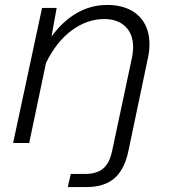

<svg xmlns="http://www.w3.org/2000/svg" viewBox="-20 -578 690 776"><path d="M584 -400Q584 -372 579 -349L499 32Q483 108 442 143Q401 178 330 178H254L266 125H324Q371 125 397 103Q423 81 433 33L514 -348Q518 -367 518 -388Q518 -440 487 -470.5Q456 -501 401 -501Q333 -501 271 -456Q209 -411 166 -324L98 0H33L150 -546H209L188 -430Q233 -492 290 -525Q347 -558 414 -558Q466 -558 504.5 -539Q543 -520 563.5 -484Q584 -448 584 -400Z"/></svg>

Font: Azeret Mono Light
Style: Italic
Weight: 300
Italic angle: -12°
Designer: Martin Vácha
Foundry: Displaay
Version: Version 1.000; Glyphs 3.0.3, build 3074